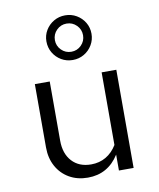

<svg xmlns="http://www.w3.org/2000/svg" viewBox="-88 -863 776 940"><g transform="rotate(-10 300.0 -393.0)"><path d="M273 8Q221 8 181 -15Q141 -38 118.5 -79Q96 -120 96 -173V-488H170V-194Q170 -129 205 -91Q240 -53 300 -53Q341 -53 373.5 -72Q406 -91 428 -127V-488H501V0H428V-79Q373 8 273 8ZM300 -572Q269 -572 243.5 -587Q218 -602 203 -627.5Q188 -653 188 -684Q188 -714 203 -739Q218 -764 243.5 -779Q269 -794 300 -794Q331 -794 356.5 -779Q382 -764 397 -739Q412 -714 412 -683Q412 -653 397 -627.5Q382 -602 356.5 -587Q331 -572 300 -572ZM300 -613Q329 -613 349.5 -633.5Q370 -654 370 -683Q370 -712 349.5 -732.5Q329 -753 300 -753Q271 -753 250.5 -732.5Q230 -712 230 -683Q230 -654 250.5 -633.5Q271 -613 300 -613Z"/></g></svg>

Font: Red Hat Mono
Style: Regular
Weight: 400
Designer: Pentagram, MCKL
Foundry: Pentagram, MCKL
Version: Version 1.023